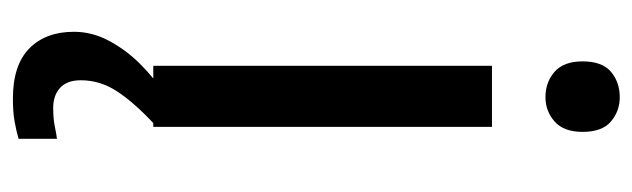

<svg xmlns="http://www.w3.org/2000/svg" viewBox="-370 -412 1004 305"><g transform="rotate(90 132.5 -259.0)"><path d="M181 -538V0H84V-538ZM134 -741Q156 -741 172.5 -727Q189 -713 189 -682Q189 -652 172.5 -637.5Q156 -623 134 -623Q110 -623 93.5 -637.5Q77 -652 77 -682Q77 -713 93.5 -727Q110 -741 134 -741ZM107 115Q107 137 119 148Q131 159 151 159Q168 159 180 156.5Q192 154 200 153V214Q186 218 171.5 220.5Q157 223 136 223Q83 223 56.5 197Q30 171 30 126Q30 97 44.5 70Q59 43 81 21Q103 -1 125 -15L175 0Q141 32 124 58.5Q107 85 107 115Z"/></g></svg>

Font: Noto Sans Sundanese Medium
Style: Regular
Weight: 500
Version: Version 2.003